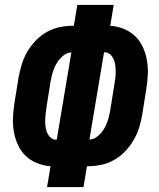

<svg xmlns="http://www.w3.org/2000/svg" viewBox="-20 -755 640 775"><path d="M170 0 184 -84Q155 -86 128.5 -97Q102 -108 82.5 -127Q63 -146 51.5 -172Q40 -198 35.5 -226Q31 -254 32.5 -283.5Q34 -313 39 -343L55 -443Q60 -469 68 -495.5Q76 -522 90 -546Q104 -570 124 -591Q144 -612 169 -626Q194 -640 221 -645.5Q248 -651 274 -651H278L292 -735H439L425 -651Q454 -649 480.5 -638Q507 -627 526.5 -608Q546 -589 557.5 -563Q569 -537 573.5 -509Q578 -481 576.5 -451.5Q575 -422 570 -392L554 -292Q550 -266 541.5 -239.5Q533 -213 519 -189Q505 -165 485 -144Q465 -123 440 -109Q415 -95 388 -89.5Q361 -84 335 -84H331L317 0ZM341 -192Q354 -192 365.5 -199Q377 -206 386 -216Q395 -226 401.5 -237.5Q408 -249 412.5 -261Q417 -273 420 -285.5Q423 -298 425 -310L441 -410Q443 -423 445 -436.5Q447 -450 447 -463.5Q447 -477 445.5 -490Q444 -503 439 -515Q434 -527 424.5 -535.5Q415 -544 401 -544H400ZM208 -191H209L268 -543Q255 -543 243.5 -536Q232 -529 223 -519Q214 -509 207.5 -497.5Q201 -486 196.5 -474Q192 -462 189 -449.5Q186 -437 184 -425L168 -325Q166 -312 164.5 -298.5Q163 -285 162.5 -271.5Q162 -258 163.5 -245Q165 -232 170 -220Q175 -208 184.5 -199.5Q194 -191 208 -191Z"/></svg>

Font: Iosevka SS04 Hv Ex Obl
Style: Regular
Weight: 900
Width: 7
Italic angle: -9°
Monospace: yes
Designer: Belleve Invis
Foundry: Belleve Invis
Version: Version 19.0.0; ttfautohint (v1.8.4)